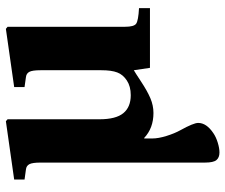

<svg xmlns="http://www.w3.org/2000/svg" viewBox="-78 -464 784 669"><g transform="rotate(-90 314.5 -130.0)"><path d="M22.9 -437V-473.1L226.1 -502L232.9 -496.1V-175.8Q232.9 -118.7 254.2 -92.8Q275.4 -66.9 316.9 -66.9Q347.7 -66.9 368.2 -80.6Q388.7 -94.2 396 -113.8Q403.8 -133.8 403.8 -169.9V-380.9Q403.8 -409.7 398.2 -420.2Q392.6 -430.7 379.9 -432.1L345.2 -437V-473.1L547.9 -502L555.2 -496.1V-86.9Q555.2 -55.7 565.9 -48.1Q576.7 -40.5 620.1 -38.1V0H412.1L403.8 -56.2Q396.5 -52.2 364 -30.8Q331.5 -9.3 306.2 1.5Q280.8 12.2 254.9 12.2Q202.1 12.2 168 -20H166V7.8Q166 29.3 174.8 57.6Q183.6 85.9 194.8 106Q220.2 151.9 220.2 168Q220.2 197.3 184.1 221.2Q171.4 230 151.9 236.1Q132.3 242.2 117.2 242.2Q99.6 242.2 90.8 231.7Q82 221.2 82 191.9V-380.9Q82 -409.7 76.4 -420.2Q70.8 -430.7 58.1 -432.1Z"/></g></svg>

Font: Linguistics Pro
Style: Bold
Weight: 700
Designer: Stefan Peev, Context Ltd
Foundry: Stefan Peev, Context Ltd
Version: Version 001.000